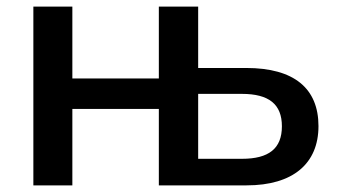

<svg xmlns="http://www.w3.org/2000/svg" viewBox="-20 -559 1019 579"><path d="M198.2 0V-230.5H459V0H723.6C863.8 0 940.4 -65.9 940.4 -178.7C940.4 -292.5 866.7 -354 722.7 -354H577.6V-539.1H459V-322.3H198.2V-539.1H80.6V0ZM577.6 -275.9H709.5C791 -275.9 830.1 -244.6 830.1 -178.2C830.1 -110.8 790.5 -80.1 709.5 -80.1H577.6Z"/></svg>

Font: Winston Medium
Style: Regular
Weight: 500
Designer: Vernon Adams, Kim Jin-seong, David Berlow, Cristiano Sobral
Foundry: The Winston Project Authors
Version: Version 3.004